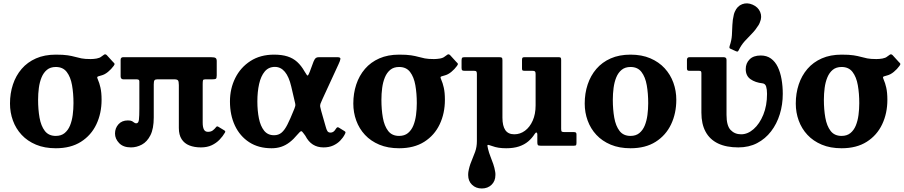

<svg xmlns="http://www.w3.org/2000/svg" viewBox="-20 -856 5310 1128"><path d="M203.8 -270Q203.8 -305.2 208.3 -339.5Q212.8 -373.7 224.3 -401.5Q235.8 -429.2 256 -445.9Q276.3 -462.5 307.8 -462.5Q349.8 -462.5 372.2 -433.1Q394.7 -403.7 403.2 -355.4Q411.7 -307 411.7 -250Q411.7 -214.8 407.2 -180.5Q402.7 -146.3 391.4 -118.5Q380 -90.8 359.6 -74.1Q339.3 -57.5 307.8 -57.5Q265.8 -57.5 243.3 -86.9Q220.8 -116.3 212.3 -164.6Q203.8 -213 203.8 -270ZM307.8 -535Q241.8 -535 191.5 -512.9Q141.2 -490.8 107.2 -451.3Q73.2 -411.7 56 -359.6Q38.7 -307.5 38.7 -247.5Q38.7 -195 56 -147.6Q73.2 -100.2 107.2 -63.7Q141.2 -27.2 191.5 -6.1Q241.8 15 307.8 15Q395.8 15 455.6 -23Q515.5 -61 546.1 -125.5Q576.8 -190 576.8 -270Q576.8 -312.8 570.1 -341.5Q563.5 -370.2 556 -386Q549.5 -400.5 551.8 -404Q554 -407.5 574.5 -412.5Q595 -417.5 614.5 -433.6Q634 -449.7 648 -469Q654.3 -478 652.9 -481.6Q651.5 -485.2 643.5 -492.5L607 -532.5Q599.3 -539.3 592.1 -535.3Q585 -531.3 575.5 -523.5Q565.8 -515.3 547.6 -512.1Q529.5 -509 512.5 -509Q478.5 -509 458.5 -513Q438.5 -517 421 -522Q403.5 -527 378.1 -531Q352.8 -535 307.8 -535Z M1253.3 -499.5Q1253.3 -509.5 1247.3 -514.7Q1241.3 -520 1219.3 -520H703.2Q696.2 -520 692.5 -516Q688.7 -512 688.7 -504.5V-407Q688.7 -399.5 692.7 -394.7Q696.7 -390 704.2 -390H781.7Q788.7 -390 793.7 -387.7Q798.7 -385.5 798.7 -378V-218.5Q798.7 -174.5 796.2 -153Q793.8 -131.5 780.8 -131.5Q773 -131.5 768.3 -135.8Q763.5 -140 755.8 -144.3Q748 -148.5 731.2 -148.5Q696.2 -148.5 676 -125.9Q655.7 -103.3 655.7 -71.5Q655.7 -40.5 679.9 -15.3Q704 10 749.3 10Q782.8 10 813.5 -6.5Q844.3 -23 863.8 -61.5Q883.3 -100 883.3 -166V-360.5Q883.3 -379 887.8 -384.5Q892.3 -390 904.3 -390H1003.2Q1020 -390 1025.4 -384Q1030.7 -378 1030.7 -356V-104Q1030.7 -63.8 1047 -38.5Q1063.2 -13.2 1092.5 -1.6Q1121.8 10 1160.3 10Q1196.8 10 1223.6 -2.6Q1250.5 -15.3 1269.9 -35.4Q1289.3 -55.5 1301.8 -77.5Q1304.3 -82 1303 -84.9Q1301.8 -87.8 1296.3 -91L1263.3 -111Q1259.3 -113.5 1255.9 -113.5Q1252.5 -113.5 1249.3 -109Q1241.3 -98.5 1230.4 -90Q1219.5 -81.5 1201.8 -81.5Q1184.8 -81.5 1177.8 -95.5Q1170.8 -109.5 1170.8 -135.5V-362Q1170.8 -379.5 1172.8 -384.7Q1174.8 -390 1186.8 -390H1226.8Q1242.8 -390 1248 -393Q1253.3 -396 1253.3 -413.5Z M1575.5 15Q1606 15 1631.9 6.5Q1657.8 -2 1681.1 -19.9Q1704.5 -37.7 1727.5 -65.5Q1743.3 -84 1748.8 -85.2Q1754.3 -86.5 1765 -70.5L1774 -58.2Q1791.8 -23.5 1818.4 -6.7Q1845 10 1880.5 10Q1912.8 10 1937 -0.9Q1961.3 -11.8 1978.4 -29.4Q1995.5 -47 2005.5 -66.5Q2010.3 -75.5 2009.9 -78.9Q2009.5 -82.3 2003.8 -85.8L1971.5 -105.8Q1966.5 -109.3 1962.1 -108.1Q1957.8 -107 1951.8 -97Q1944.8 -85.5 1937.5 -81.3Q1930.3 -77 1921.8 -77Q1909.3 -77 1903.5 -85.8Q1897.8 -94.5 1893 -113.5L1867 -204.5Q1862.3 -221.2 1861 -229.6Q1859.8 -238 1863.1 -247.4Q1866.5 -256.7 1875.3 -275.7L1969 -479Q1979 -500 1980 -510Q1981 -520 1962.5 -520H1853Q1841.5 -520 1835.1 -515.1Q1828.8 -510.2 1822 -494L1800.3 -435.5Q1794 -420 1790.6 -414.9Q1787.3 -409.8 1783 -414.9Q1778.8 -420 1769.5 -435.8Q1750.3 -470 1726.1 -492Q1702 -514 1669 -524.5Q1636 -535 1590 -535Q1509.5 -535 1451.4 -497.5Q1393.2 -460 1362.1 -397.5Q1331 -335 1331 -260Q1331 -180 1360.2 -118Q1389.5 -56 1444.1 -20.5Q1498.8 15 1575.5 15ZM1590 -61.5Q1553 -61.5 1531.6 -88.4Q1510.3 -115.3 1501.1 -160.4Q1492 -205.5 1492 -260Q1492 -317 1502.4 -363Q1512.8 -409 1535.4 -436Q1558 -463 1595 -463Q1629.5 -463 1653.6 -434.1Q1677.7 -405.2 1691 -348L1708.2 -274.3Q1712.7 -255.5 1714.4 -247.1Q1716 -238.7 1714.7 -233.4Q1713.5 -228 1710 -218.7L1706 -209Q1685.2 -157 1668.7 -124.5Q1652.3 -92 1634.3 -76.8Q1616.3 -61.5 1590 -61.5Z M2220.8 -270Q2220.8 -305.2 2225.3 -339.5Q2229.8 -373.7 2241.3 -401.5Q2252.8 -429.2 2273 -445.9Q2293.3 -462.5 2324.8 -462.5Q2366.8 -462.5 2389.2 -433.1Q2411.7 -403.7 2420.2 -355.4Q2428.7 -307 2428.7 -250Q2428.7 -214.8 2424.2 -180.5Q2419.7 -146.3 2408.4 -118.5Q2397 -90.8 2376.6 -74.1Q2356.3 -57.5 2324.8 -57.5Q2282.8 -57.5 2260.3 -86.9Q2237.8 -116.3 2229.3 -164.6Q2220.8 -213 2220.8 -270ZM2324.8 -535Q2258.8 -535 2208.5 -512.9Q2158.2 -490.8 2124.2 -451.3Q2090.2 -411.7 2073 -359.6Q2055.7 -307.5 2055.7 -247.5Q2055.7 -195 2073 -147.6Q2090.2 -100.2 2124.2 -63.7Q2158.2 -27.2 2208.5 -6.1Q2258.8 15 2324.8 15Q2412.8 15 2472.6 -23Q2532.5 -61 2563.1 -125.5Q2593.8 -190 2593.8 -270Q2593.8 -312.8 2587.1 -341.5Q2580.5 -370.2 2573 -386Q2566.5 -400.5 2568.8 -404Q2571 -407.5 2591.5 -412.5Q2612 -417.5 2631.5 -433.6Q2651 -449.7 2665 -469Q2671.3 -478 2669.9 -481.6Q2668.5 -485.2 2660.5 -492.5L2624 -532.5Q2616.3 -539.3 2609.1 -535.3Q2602 -531.3 2592.5 -523.5Q2582.8 -515.3 2564.6 -512.1Q2546.5 -509 2529.5 -509Q2495.5 -509 2475.5 -513Q2455.5 -517 2438 -522Q2420.5 -527 2395.1 -531Q2369.8 -535 2324.8 -535Z M2781.7 -27Q2781.7 7.3 2771.4 36Q2761 64.8 2749 93.1Q2737 121.5 2731.5 154.8Q2731 159.8 2730.7 164Q2730.5 168.3 2730.5 172.8Q2730.5 207.5 2753.1 229.4Q2775.7 251.3 2810.5 251.3Q2845.5 251.3 2868 229.4Q2890.5 207.5 2890.5 172.8Q2890.5 168.3 2890.5 164Q2890.5 159.8 2889.5 154.8Q2885.5 129.5 2877.8 107.4Q2870 85.3 2861.5 63.9Q2853 42.5 2847.3 19.3Q2841.8 -2.2 2844.9 -4.4Q2848 -6.5 2872.3 2.3Q2888.5 8.5 2908.8 11.8Q2929 15 2953.8 15Q2997 15 3028.8 4.5Q3060.5 -6 3083 -25Q3105.5 -44 3121.3 -69Q3127.8 -79.2 3132.3 -77.1Q3136.8 -75 3136.8 -66.7V-20.8Q3136.8 -8 3139.9 -4Q3143 0 3155.5 0H3352Q3362.3 0 3364.5 -3.6Q3366.8 -7.3 3366.8 -17.8V-66.5Q3366.8 -74.8 3363 -77.4Q3359.3 -80 3351.5 -80H3297.3Q3284.3 -80 3280.5 -82.9Q3276.8 -85.8 3276.8 -98.5V-503Q3276.8 -513 3274.4 -516.5Q3272 -520 3262.3 -520H3061.3Q3051.8 -520 3049.3 -516.5Q3046.8 -513 3046.8 -503V-452.7Q3046.8 -444 3050.6 -442Q3054.5 -440 3063.3 -440H3108.2Q3119.2 -440 3123 -436.4Q3126.7 -432.7 3126.7 -421V-237Q3126.7 -185.5 3109.7 -147.3Q3092.7 -109 3064.3 -88Q3035.8 -67 3001.8 -67Q2965.5 -67 2948.6 -91.8Q2931.8 -116.5 2931.8 -164.5V-502.5Q2931.8 -514.5 2927.9 -517.2Q2924 -520 2912.3 -520H2709.7Q2698 -520 2694.9 -516.2Q2691.7 -512.5 2691.7 -500.2V-456.5Q2691.7 -445.5 2696 -442.7Q2700.2 -440 2711.2 -440H2765.2Q2775.5 -440 2778.6 -436.1Q2781.7 -432.2 2781.7 -421.5Z M3580.3 -270Q3580.3 -305.2 3584.8 -339.5Q3589.3 -373.7 3600.6 -401.5Q3612 -429.2 3632.4 -445.9Q3652.8 -462.5 3684.3 -462.5Q3726.3 -462.5 3748.7 -433.1Q3771.2 -403.7 3779.7 -355.4Q3788.2 -307 3788.2 -250Q3788.2 -214.8 3783.7 -180.5Q3779.2 -146.3 3767.9 -118.5Q3756.5 -90.8 3736.1 -74.1Q3715.8 -57.5 3684.3 -57.5Q3642.3 -57.5 3619.8 -86.9Q3597.3 -116.3 3588.8 -164.6Q3580.3 -213 3580.3 -270ZM3415.2 -247.5Q3415.2 -195 3432.5 -147.6Q3449.7 -100.2 3483.7 -63.7Q3517.7 -27.2 3568 -6.1Q3618.3 15 3684.3 15Q3772.3 15 3832.1 -23Q3892 -61 3922.6 -125.5Q3953.3 -190 3953.3 -270Q3953.3 -322.5 3936 -370.3Q3918.8 -418 3884.8 -455Q3850.8 -492 3800.5 -513.5Q3750.3 -535 3684.3 -535Q3618.3 -535 3568 -512.9Q3517.7 -490.8 3483.7 -451.3Q3449.7 -411.7 3432.5 -359.6Q3415.2 -307.5 3415.2 -247.5Z M4334.3 -67 4317.8 10Q4379.8 10 4428.1 -15.2Q4476.5 -40.5 4510.1 -84.4Q4543.8 -128.2 4561.3 -185Q4578.8 -241.7 4578.8 -304.5Q4578.8 -349.7 4571.6 -390.5Q4564.5 -431.3 4549.4 -462.6Q4534.3 -494 4509.5 -512Q4484.8 -530 4449.3 -530Q4406.5 -530 4383.9 -507.2Q4361.2 -484.5 4361.2 -450.2Q4361.2 -410.5 4389.4 -390.7Q4417.5 -371 4459.3 -366.5Q4476 -364.5 4481.1 -347.5Q4486.3 -330.5 4486.3 -304.5Q4486.3 -235.5 4464.4 -181.9Q4442.5 -128.3 4407.6 -97.6Q4372.8 -67 4334.3 -67ZM4086.2 -440Q4095.2 -440 4098 -437.2Q4100.7 -434.5 4100.7 -425.5V-194Q4100.7 -127.5 4125.4 -82Q4150 -36.5 4198.4 -13.2Q4246.8 10 4317.8 10L4334.3 -67Q4296.5 -67 4272.4 -92.3Q4248.3 -117.5 4248.3 -181V-504.5Q4248.3 -512.7 4243.8 -516.4Q4239.3 -520 4231.3 -520H4030.3Q4023.3 -520 4019.5 -516Q4015.8 -512 4015.8 -504.5V-454.5Q4015.8 -446.5 4018.8 -443.2Q4021.8 -440 4028.8 -440ZM4436.5 -708.5Q4439.3 -713 4441 -716.9Q4442.8 -720.7 4444.3 -724.7Q4458.3 -756.7 4446 -785.7Q4433.8 -814.7 4401.8 -828.5Q4369.8 -842.5 4340.5 -831.4Q4311.2 -820.3 4297.5 -788Q4295.7 -784 4294.2 -780.2Q4292.7 -776.5 4291.5 -771.2Q4283.7 -739.3 4282.7 -709.1Q4281.7 -679 4279.9 -649Q4278 -619 4267.2 -587.5Q4265 -580.7 4265.4 -576.2Q4265.7 -571.7 4273.5 -568.5L4302.8 -555.5Q4310.5 -552.2 4313.4 -553.1Q4316.3 -554 4320 -561.2Q4335 -592 4355.5 -614.4Q4376 -636.7 4397.4 -658.4Q4418.8 -680 4436.5 -708.5Z M4820.3 -270Q4820.3 -305.2 4824.8 -339.5Q4829.3 -373.7 4840.8 -401.5Q4852.3 -429.2 4872.5 -445.9Q4892.8 -462.5 4924.3 -462.5Q4966.3 -462.5 4988.7 -433.1Q5011.2 -403.7 5019.7 -355.4Q5028.2 -307 5028.2 -250Q5028.2 -214.8 5023.7 -180.5Q5019.2 -146.3 5007.9 -118.5Q4996.5 -90.8 4976.1 -74.1Q4955.8 -57.5 4924.3 -57.5Q4882.3 -57.5 4859.8 -86.9Q4837.3 -116.3 4828.8 -164.6Q4820.3 -213 4820.3 -270ZM4924.3 -535Q4858.3 -535 4808 -512.9Q4757.7 -490.8 4723.7 -451.3Q4689.7 -411.7 4672.5 -359.6Q4655.2 -307.5 4655.2 -247.5Q4655.2 -195 4672.5 -147.6Q4689.7 -100.2 4723.7 -63.7Q4757.7 -27.2 4808 -6.1Q4858.3 15 4924.3 15Q5012.3 15 5072.1 -23Q5132 -61 5162.6 -125.5Q5193.3 -190 5193.3 -270Q5193.3 -312.8 5186.6 -341.5Q5180 -370.2 5172.5 -386Q5166 -400.5 5168.3 -404Q5170.5 -407.5 5191 -412.5Q5211.5 -417.5 5231 -433.6Q5250.5 -449.7 5264.5 -469Q5270.8 -478 5269.4 -481.6Q5268 -485.2 5260 -492.5L5223.5 -532.5Q5215.8 -539.3 5208.6 -535.3Q5201.5 -531.3 5192 -523.5Q5182.3 -515.3 5164.1 -512.1Q5146 -509 5129 -509Q5095 -509 5075 -513Q5055 -517 5037.5 -522Q5020 -527 4994.6 -531Q4969.3 -535 4924.3 -535Z"/></svg>

Font: Besley
Style: Regular
Weight: 400
Designer: Owen Earl
Foundry: indestructible type*
Version: Version 4.000